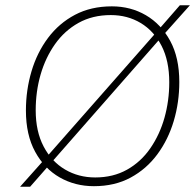

<svg xmlns="http://www.w3.org/2000/svg" viewBox="-20 -694 739 726"><path d="M173 -78 155 -99 572 -573 589 -552ZM56 12 155 -99 173 -78 94 12ZM589 -552 572 -573 660 -674H698ZM335 10Q264 10 206 -23Q148 -56 113 -120Q78 -184 78 -276Q78 -353 99 -424Q120 -495 161.5 -550.5Q203 -606 263.5 -638Q324 -670 403 -670Q474 -670 531.5 -636.5Q589 -603 623.5 -539.5Q658 -476 658 -384Q658 -307 637 -236.5Q616 -166 575 -110.5Q534 -55 474 -22.5Q414 10 335 10ZM340 -23Q408 -23 460.5 -52.5Q513 -82 548.5 -133.5Q584 -185 602 -249Q620 -313 620 -383Q620 -464 591 -520.5Q562 -577 512 -607Q462 -637 399 -637Q330 -637 277 -607.5Q224 -578 188 -527Q152 -476 133.5 -412Q115 -348 115 -277Q115 -197 145 -140Q175 -83 226 -53Q277 -23 340 -23Z"/></svg>

Font: Kantumruy Pro ExtraLight
Style: Italic
Weight: 250
Italic angle: -13°
Version: Version 1.002